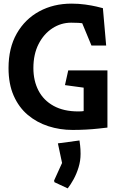

<svg xmlns="http://www.w3.org/2000/svg" viewBox="-20 -712 660 1058"><path d="M380 4Q310 4 246.5 -16.5Q183 -37 133.5 -78.5Q84 -120 55.5 -184.5Q27 -249 27 -337Q27 -448 72.5 -527.5Q118 -607 196.5 -649.5Q275 -692 374 -692Q414 -692 449.5 -687Q485 -682 511 -676Q537 -670 547 -667L565 -461H484L433 -584Q424 -585 413 -586Q402 -587 372 -587Q316 -587 268.5 -556Q221 -525 192.5 -469Q164 -413 164 -337Q164 -267 192 -213Q220 -159 275.5 -128.5Q331 -98 411 -98Q422 -98 429.5 -98.5Q437 -99 441 -100V-229L338 -243L356 -324H572V-9Q554 -7 523 -3.5Q492 0 454.5 2Q417 4 380 4ZM280 292 278 283 322 186 299 78 418 62Q419 68 421.5 89Q424 110 424 136Q424 174 413 210Q402 246 385.5 276Q369 306 353 326Z"/></svg>

Font: Kreon
Style: Bold
Weight: 700
Designer: Julia Petretta
Foundry: Julia Petretta and Eli Heuer
Version: Version 2.002